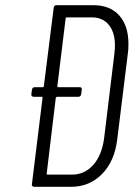

<svg xmlns="http://www.w3.org/2000/svg" viewBox="-20 -720 534 740"><path d="M475 -551Q475 -528 473 -516L432 -184Q422 -99 373.5 -49.5Q325 0 254 0H112Q107 0 104.5 -3Q102 -6 103 -10L144 -343Q144 -347 141 -347H110Q105 -347 102.5 -350Q100 -353 101 -357L103 -374Q105 -384 114 -384H145Q149 -384 149 -388L187 -690Q187 -694 190 -697Q193 -700 197 -700H340Q404 -700 439.5 -660.5Q475 -621 475 -551ZM421 -514Q423 -536 423 -545Q423 -595 399.5 -624Q376 -653 334 -653H237Q233 -653 233 -649L201 -388Q201 -384 204 -384H287Q297 -384 295 -374L293 -357Q291 -347 282 -347H200Q197 -347 195 -343L160 -51Q159 -50 160 -48.5Q161 -47 163 -47H260Q307 -48 339.5 -84.5Q372 -121 381 -185Z"/></svg>

Font: Barlow Condensed Light
Style: Italic
Weight: 300
Width: 3
Italic angle: -7°
Designer: Jeremy Tribby
Foundry: Tribby Type
Version: Version 1.408